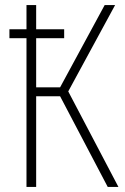

<svg xmlns="http://www.w3.org/2000/svg" viewBox="-20 -734 489 754"><path d="M84 0H122V-356H216L403 0H445L248 -375L432 -714H391L216 -391H122V-584H232V-619H122V-714H84V-619H17V-584H84Z"/></svg>

Font: Noto Sans Condensed ExtraLight
Style: Regular
Weight: 200
Width: 3
Designer: Monotype Design Team
Foundry: Monotype Imaging Inc.
Version: Version 2.013